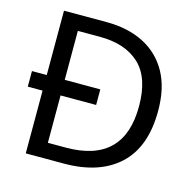

<svg xmlns="http://www.w3.org/2000/svg" viewBox="-104 -821 939 928"><g transform="rotate(15 365.0 -357.0)"><path d="M317 -714Q424 -714 503 -674Q582 -634 625.5 -556.5Q669 -479 669 -364Q669 -183 570.5 -91.5Q472 0 295 0H104V-314H30V-392H104V-714ZM304 -637H194V-392H372V-314H194V-77H284Q574 -77 574 -361Q574 -504 503 -570.5Q432 -637 304 -637Z"/></g></svg>

Font: Noto Sans Gothic
Style: Regular
Weight: 400
Designer: Monotype Design Team
Foundry: Monotype Imaging Inc.
Version: Version 2.001; ttfautohint (v1.8.4.7-5d5b)